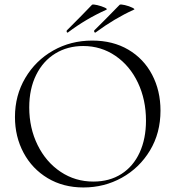

<svg xmlns="http://www.w3.org/2000/svg" viewBox="-20 -815 771 847"><path d="M46 -299Q46 -394 91.5 -471Q137 -548 214.5 -592Q292 -636 387 -636Q478 -636 546 -596Q614 -556 651 -485.5Q688 -415 688 -327Q688 -228 641.5 -151Q595 -74 517.5 -31Q440 12 348 12Q259 12 190.5 -29Q122 -70 84 -141Q46 -212 46 -299ZM624 -283Q624 -375 588.5 -450Q553 -525 489.5 -568.5Q426 -612 347 -612Q278 -612 224 -579Q170 -546 139.5 -484.5Q109 -423 109 -341Q109 -250 146 -175Q183 -100 247.5 -57Q312 -14 392 -14Q463 -14 515.5 -47.5Q568 -81 596 -142Q624 -203 624 -283ZM278 -671Q275 -671 274 -675.5Q273 -680 276 -682Q350 -756 386 -794Q390 -797 409 -792.5Q428 -788 442 -781.5Q456 -775 449 -772Q358 -731 280 -672ZM400 -671Q397 -671 395.5 -675.5Q394 -680 397 -682Q436 -720 508 -794Q512 -797 531 -792.5Q550 -788 564 -781Q578 -774 570 -772Q486 -734 402 -672Z"/></svg>

Font: Cormorant Upright
Style: Regular
Weight: 400
Designer: Christian Thalmann (Catharsis Fonts)
Foundry: Catharsis Fonts
Version: Version 3.302